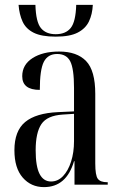

<svg xmlns="http://www.w3.org/2000/svg" viewBox="-20 -756 493 786"><path d="M208 -606Q150 -606 118 -622Q86 -638 72.5 -667.5Q59 -697 56 -736H125Q127 -666 147.5 -641Q168 -616 208 -616Q249 -616 269.5 -641.5Q290 -667 292 -736H360Q358 -697 344 -668Q330 -639 298 -622.5Q266 -606 208 -606ZM160 10Q107 10 73 -29Q39 -68 39 -141Q39 -220 83 -256.5Q127 -293 218 -297L283 -300V-396Q283 -475 267.5 -505Q252 -535 214 -535Q176 -535 159.5 -503Q143 -471 143 -388Q71 -388 71 -444Q71 -491 113 -518Q155 -545 222 -545Q295 -545 332.5 -506Q370 -467 370 -372V-87Q370 -38 380.5 -24Q391 -10 419 -10H421V0H285V-96H283Q252 10 160 10ZM189 -13Q217 -13 238 -35Q259 -57 271 -94.5Q283 -132 283 -178V-290L237 -287Q173 -283 149.5 -248Q126 -213 126 -141Q126 -75 142 -44Q158 -13 189 -13Z"/></svg>

Font: Noto Serif Display ExtraCondensed
Style: Regular
Weight: 400
Width: 2
Designer: Monotype Design Team
Foundry: Monotype Imaging Inc.
Version: Version 2.009